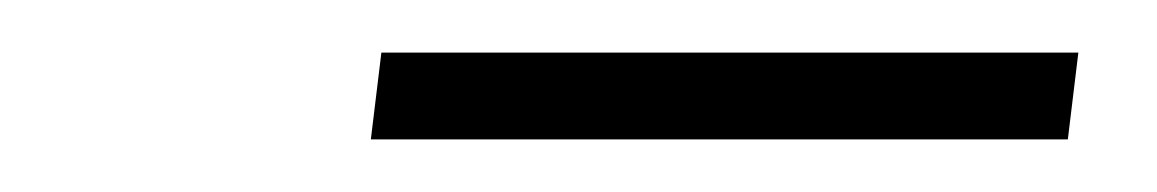

<svg xmlns="http://www.w3.org/2000/svg" viewBox="-20 -674 440 73"><path d="M386 -621H121L125 -654H390Z"/></svg>

Font: Exo 2.0 Extra Light
Style: Italic
Weight: 250
Italic angle: -8°
Designer: Natanael Gama
Version: Version 1.001;PS 001.001;hotconv 1.0.70;makeotf.lib2.5.58329